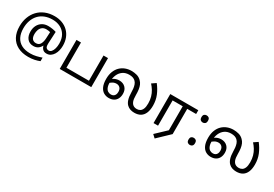

<svg xmlns="http://www.w3.org/2000/svg" viewBox="52 -1839 4533 3175"><g transform="rotate(30 2318.5 -251.0)"><path d="M841 -357Q841 -311 830.5 -267Q820 -223 798 -187.5Q776 -152 744 -130.5Q712 -109 668 -109Q622 -109 595.5 -135.5Q569 -162 563 -196H558Q540 -159 505 -134Q470 -109 417 -109Q341 -109 299.5 -160Q258 -211 258 -295Q258 -361 284 -411.5Q310 -462 357.5 -491Q405 -520 470 -520Q514 -520 556.5 -512.5Q599 -505 623 -496L613 -293Q612 -275 612 -267.5Q612 -260 612 -257Q612 -205 630.5 -188Q649 -171 674 -171Q705 -171 726.5 -196.5Q748 -222 759.5 -264.5Q771 -307 771 -358Q771 -451 733.5 -515.5Q696 -580 630.5 -614Q565 -648 482 -648Q397 -648 331 -621Q265 -594 220.5 -545Q176 -496 153 -429.5Q130 -363 130 -283Q130 -185 165 -116.5Q200 -48 267.5 -12.5Q335 23 433 23Q494 23 549.5 9.5Q605 -4 648 -20V48Q605 66 551.5 77.5Q498 89 433 89Q315 89 231 45Q147 1 102.5 -81.5Q58 -164 58 -280Q58 -373 87 -452.5Q116 -532 171 -590.5Q226 -649 304.5 -681.5Q383 -714 482 -714Q560 -714 625.5 -689.5Q691 -665 739.5 -618.5Q788 -572 814.5 -506Q841 -440 841 -357ZM336 -293Q336 -229 361.5 -200Q387 -171 430 -171Q486 -171 510.5 -213Q535 -255 539 -322L545 -447Q532 -451 512 -454Q492 -457 471 -457Q422 -457 392 -433Q362 -409 349 -371.5Q336 -334 336 -293Z M987 0V-554H1073V-72H1503V-554H1589V0Z M1926 12Q1873 12 1829 -14Q1785 -40 1759.5 -96.5Q1734 -153 1734 -242Q1734 -323 1758 -384Q1782 -445 1824 -485.5Q1866 -526 1920.5 -546Q1975 -566 2036 -566Q2084 -566 2134 -553Q2184 -540 2222 -502Q2250 -475 2265.5 -440Q2281 -405 2287.5 -359Q2294 -313 2294 -252Q2294 -217 2297.5 -188Q2301 -159 2310 -136Q2319 -113 2335 -95Q2350 -79 2371 -70.5Q2392 -62 2421 -62Q2454 -62 2481 -78Q2508 -94 2524 -132Q2540 -170 2540 -237Q2540 -303 2524 -359Q2508 -415 2479.5 -461.5Q2451 -508 2415 -547L2493 -600Q2555 -521 2591 -434Q2627 -347 2627 -244Q2627 -159 2602.5 -102Q2578 -45 2531 -16.5Q2484 12 2414 12Q2371 12 2335.5 -0.5Q2300 -13 2274 -38Q2242 -68 2225 -121Q2208 -174 2207 -250Q2207 -286 2203 -324Q2199 -362 2187 -396.5Q2175 -431 2149 -455Q2129 -473 2101 -482.5Q2073 -492 2032 -492Q1963 -492 1914 -458.5Q1865 -425 1839 -366.5Q1813 -308 1813 -232Q1813 -168 1828.5 -129Q1844 -90 1870.5 -73Q1897 -56 1930 -56Q1957 -56 1976.5 -67.5Q1996 -79 2006.5 -101Q2017 -123 2017 -155Q2017 -205 1991 -231.5Q1965 -258 1924 -258Q1884 -258 1849 -237Q1814 -216 1785 -184L1770 -248Q1800 -283 1844.5 -305.5Q1889 -328 1938 -328Q2010 -328 2054.5 -284Q2099 -240 2099 -165Q2099 -110 2078 -70Q2057 -30 2018.5 -9Q1980 12 1926 12Z M2921 212 2864 159 3057 -24V-482H2864V0H2778V-554H3313V-482H3143V0Z M3477 -414Q3451 -414 3433 -430Q3415 -446 3415 -482Q3415 -520 3433 -535Q3451 -550 3477 -550Q3503 -550 3521 -535Q3539 -520 3539 -482Q3539 -446 3521 -430Q3503 -414 3477 -414ZM3477 14Q3451 14 3433 -2Q3415 -18 3415 -54Q3415 -92 3433 -107Q3451 -122 3477 -122Q3503 -122 3521 -107Q3539 -92 3539 -54Q3539 -18 3521 -2Q3503 14 3477 14Z M3873 12Q3820 12 3776 -14Q3732 -40 3706.5 -96.5Q3681 -153 3681 -242Q3681 -323 3705 -384Q3729 -445 3771 -485.5Q3813 -526 3867.5 -546Q3922 -566 3983 -566Q4031 -566 4081 -553Q4131 -540 4169 -502Q4197 -475 4212.5 -440Q4228 -405 4234.5 -359Q4241 -313 4241 -252Q4241 -217 4244.5 -188Q4248 -159 4257 -136Q4266 -113 4282 -95Q4297 -79 4318 -70.5Q4339 -62 4368 -62Q4401 -62 4428 -78Q4455 -94 4471 -132Q4487 -170 4487 -237Q4487 -303 4471 -359Q4455 -415 4426.5 -461.5Q4398 -508 4362 -547L4440 -600Q4502 -521 4538 -434Q4574 -347 4574 -244Q4574 -159 4549.5 -102Q4525 -45 4478 -16.5Q4431 12 4361 12Q4318 12 4282.5 -0.5Q4247 -13 4221 -38Q4189 -68 4172 -121Q4155 -174 4154 -250Q4154 -286 4150 -324Q4146 -362 4134 -396.5Q4122 -431 4096 -455Q4076 -473 4048 -482.5Q4020 -492 3979 -492Q3910 -492 3861 -458.5Q3812 -425 3786 -366.5Q3760 -308 3760 -232Q3760 -168 3775.5 -129Q3791 -90 3817.5 -73Q3844 -56 3877 -56Q3904 -56 3923.5 -67.5Q3943 -79 3953.5 -101Q3964 -123 3964 -155Q3964 -205 3938 -231.5Q3912 -258 3871 -258Q3831 -258 3796 -237Q3761 -216 3732 -184L3717 -248Q3747 -283 3791.5 -305.5Q3836 -328 3885 -328Q3957 -328 4001.5 -284Q4046 -240 4046 -165Q4046 -110 4025 -70Q4004 -30 3965.5 -9Q3927 12 3873 12Z"/></g></svg>

Font: hexltamil05
Style: Book
Weight: 400
Designer: Jelle Bosma - Monotype Design Team
Foundry: Monotype Imaging Inc.
Version: Version 2.003